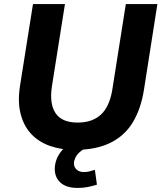

<svg xmlns="http://www.w3.org/2000/svg" viewBox="-20 -725 793 943"><path d="M349 11Q279 11 223.5 -9Q168 -29 131.5 -69Q95 -109 80.5 -169Q66 -229 79 -308L142 -705H299L235 -301Q222 -215 253 -169Q284 -123 361 -123Q433 -123 475 -161.5Q517 -200 531 -281L598 -705H753L687 -284Q672 -189 631.5 -123Q591 -57 521 -23Q451 11 349 11ZM361 198Q306 198 277 172Q248 146 249 101Q251 53 284.5 13.5Q318 -26 369 -45L407 0Q386 9 372 21.5Q358 34 351 48Q344 62 343 76Q343 96 356.5 108Q370 120 391 120Q406 120 418.5 117Q431 114 446 109L456 182Q430 190 408 194Q386 198 361 198Z"/></svg>

Font: Nunito Sans 11pt ExtraBold
Style: Italic
Weight: 800
Italic angle: -9°
Version: Version 3.101;gftools[0.9.27]